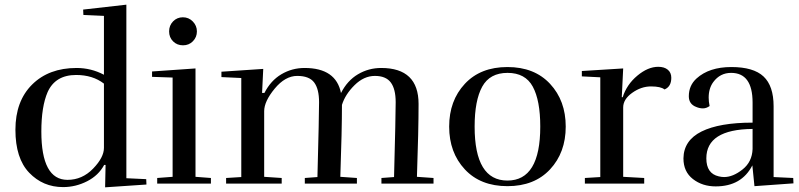

<svg xmlns="http://www.w3.org/2000/svg" viewBox="-20 -786 3419 822"><path d="M425 -153V-428Q377 -465 306 -465Q217 -465 184 -392Q157 -330 157 -223Q157 -16 269 -16Q332 -16 378.5 -64Q425 -112 425 -153ZM250 15Q164 15 105 -46.5Q46 -108 46 -230.5Q46 -353 117.5 -424Q189 -495 308 -495Q370 -495 425 -466V-718L337 -722L336 -745L521 -766V-23L606 -19L607 4L430 16L432 -80H426Q402 -35 353 -10Q304 15 250 15Z M823 -651.5Q823 -627 806 -609.5Q789 -592 763.5 -592Q738 -592 721 -609Q704 -626 704 -651.5Q704 -677 721 -694.5Q738 -712 763 -712Q788 -712 805.5 -694Q823 -676 823 -651.5ZM653 0V-24L719 -29V-454L631 -457V-480L817 -493V-29L883 -24V0Z M1612 -495Q1772 -495 1772 -341Q1772 -230 1765 -29L1836 -24V0H1613V-24L1667 -28Q1674 -292 1674 -348.5Q1674 -405 1653 -433Q1632 -461 1585 -461Q1538 -461 1498 -421.5Q1458 -382 1444 -337Q1444 -229 1437 -29L1508 -24V0H1285V-24L1339 -28Q1346 -292 1346 -348.5Q1346 -405 1325 -433Q1304 -461 1252.5 -461Q1201 -461 1156 -406.5Q1111 -352 1111 -310V-29L1186 -24V0H948V-24L1013 -28V-452L928 -456V-479L1107 -491L1102 -388H1112Q1139 -441 1184.5 -468Q1230 -495 1284 -495Q1419 -495 1440 -387V-388Q1467 -441 1512.5 -468Q1558 -495 1612 -495Z M2402 -244Q2402 -133 2335 -61Q2268 11 2152.5 11Q2037 11 1970 -61Q1903 -133 1903 -244Q1903 -355 1970 -427Q2037 -499 2152.5 -499Q2268 -499 2335 -427Q2402 -355 2402 -244ZM2012 -244Q2012 -13 2152.5 -13Q2293 -13 2293 -244Q2293 -356 2261 -415Q2229 -474 2153 -474Q2077 -474 2044.5 -415Q2012 -356 2012 -244Z M2798 -500Q2824 -500 2839 -487.5Q2854 -475 2854 -453Q2854 -415 2825 -403Q2809 -416 2767 -416Q2725 -416 2686.5 -388.5Q2648 -361 2648 -326V-29L2738 -24V0H2484V-24L2550 -28V-455L2471 -459V-482L2648 -493L2642 -370H2646Q2663 -424 2708.5 -462Q2754 -500 2798 -500Z M3004 -108Q3004 -43 3057 -31Q3069 -28 3080 -28Q3118 -28 3159 -60.5Q3200 -93 3202 -148V-234Q3004 -232 3004 -108ZM3044 12Q2987 12 2946.5 -19.5Q2906 -51 2906 -108Q2907 -185 2983.5 -223Q3060 -261 3202 -261V-347Q3202 -474 3110 -474Q3063 -474 3034 -435Q3014 -408 3014 -368Q3014 -351 3018 -332Q3004 -322 2989.5 -322Q2975 -322 2961 -328Q2929 -340 2929 -374Q2929 -420 2962 -450Q3016 -499 3111 -499Q3206 -499 3249 -458.5Q3292 -418 3292 -331V-28L3376 -24L3377 -1L3210 11L3201 -78Q3155 12 3044 12Z"/></svg>

Font: Rufina
Style: Regular
Weight: 400
Designer: Martin Sommaruga
Foundry: Martin Sommaruga
Version: Version 1.001